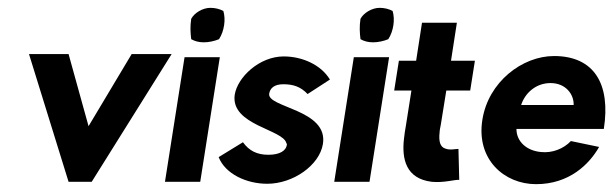

<svg xmlns="http://www.w3.org/2000/svg" viewBox="-20 -464 1565 490"><path d="M54 -326 155 0H214L418 -326H316L206 -142L155 -326Z M401 0H491L541 -318H451ZM468 -416C465 -397 466 -380 468 -364C477 -359 487 -356 500 -356C513 -356 527 -359 539 -364C546 -375 550 -387 552 -400C554 -413 553 -426 550 -436C541 -441 529 -444 517 -444C497 -444 476 -431 468 -416Z M538 -63C555 -20 609 5 662 5C728 5 795 -42 804 -96C819 -185 661 -189 667 -225C669 -238 679 -249 703 -249C728 -249 747 -243 765 -224L822 -261C799 -299 751 -320 704 -320C642 -320 586 -267 579 -222C568 -144 704 -134 711 -98C713 -97 712 -96 712 -94C710 -80 695 -69 665 -69C636 -69 616 -79 600 -101Z M833 0H923L973 -318H883ZM900 -416C897 -397 898 -380 900 -364C909 -359 919 -356 932 -356C945 -356 959 -359 971 -364C978 -375 982 -387 984 -400C986 -413 985 -426 982 -436C973 -441 961 -444 949 -444C929 -444 908 -431 900 -416Z M986 -233H1030L1016 -144C1014 -132 1012 -121 1011 -110C1005 -58 1016 -8 1082 0C1113 3 1141 -6 1152 -5L1150 -84C1142 -84 1128 -80 1116 -85C1104 -89 1099 -102 1102 -127C1102 -133 1104 -139 1105 -146L1119 -233H1180L1192 -309H1131L1146 -406H1057L1042 -309H998Z M1211 -158C1195 -57 1267 6 1348 6C1433 6 1484 -45 1509 -89L1437 -104C1418 -84 1389 -73 1361 -76C1325 -79 1298 -102 1298 -135H1521C1539 -250 1496 -321 1394 -321C1313 -321 1226 -255 1211 -158ZM1310 -196C1320 -227 1348 -252 1385 -252C1424 -252 1445 -223 1444 -196Z"/></svg>

Font: Rabbid Highway Sign II Hop
Style: Obl
Weight: 400
Foundry: Cannot Into Space Fonts
Version: Version 0.277